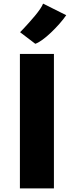

<svg xmlns="http://www.w3.org/2000/svg" viewBox="-20 -1041 408 1061"><path d="M90 0V-743H278V0ZM175 -799 91 -863Q97 -869 110.5 -883.2Q124 -897.5 140.5 -916Q157 -934.5 173.5 -954.2Q190 -974 202 -991.8Q214 -1009.5 218 -1021L346 -957Q330.5 -934.5 308.2 -909.2Q286 -884 261.5 -860.8Q237 -837.5 214.2 -821Q191.5 -804.5 175 -799Z"/></svg>

Font: Koeln Type Sans ExtraBold
Style: Regular
Weight: 800
Designer: Eben Sorkin
Foundry: Eben Sorkin
Version: Version 2.001